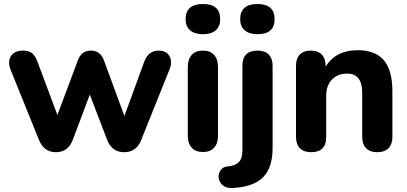

<svg xmlns="http://www.w3.org/2000/svg" viewBox="-20 -752 2037 960"><path d="M175 -52 34 -401Q17 -442 34 -470.5Q51 -499 97 -499Q124 -499 140.5 -486Q157 -473 169 -439L267 -177L370 -452Q388 -499 434 -499Q481 -499 499 -452L602 -172L701 -443Q722 -499 773 -499Q814 -499 828.5 -469Q843 -439 826 -401L686 -52Q662 9 601 9Q540 9 516 -52L429 -279L344 -53Q320 9 260 9Q200 9 175 -52Z M995 -581Q953 -581 930.5 -600.5Q908 -620 908 -656Q908 -732 995 -732Q1081 -732 1081 -656Q1081 -620 1058.5 -600.5Q1036 -581 995 -581ZM995 8Q958 8 938.5 -13.5Q919 -35 919 -74V-416Q919 -456 938.5 -477.5Q958 -499 995 -499Q1031 -499 1050.5 -477.5Q1070 -456 1070 -416V-74Q1070 -35 1050.5 -13.5Q1031 8 995 8Z M1267 -581Q1226 -581 1203.5 -600.5Q1181 -620 1181 -656Q1181 -732 1267 -732Q1353 -732 1353 -656Q1353 -581 1267 -581ZM1143 188Q1102 190 1084 164Q1066 138 1077 110.5Q1088 83 1118 80Q1156 77 1174 58.5Q1192 40 1192 2V-423Q1192 -499 1268 -499Q1304 -499 1323.5 -479.5Q1343 -460 1343 -423V-12Q1343 87 1294.5 135Q1246 183 1143 188Z M1536 9Q1499 9 1479.5 -11Q1460 -31 1460 -68V-423Q1460 -460 1479.5 -479.5Q1499 -499 1534 -499Q1569 -499 1588.5 -479.5Q1608 -460 1608 -423V-419Q1659 -501 1769 -501Q1857 -501 1899.5 -450.5Q1942 -400 1942 -295V-68Q1942 -31 1922.5 -11Q1903 9 1866 9Q1830 9 1810.5 -11Q1791 -31 1791 -68V-288Q1791 -384 1716 -384Q1668 -384 1639.5 -354Q1611 -324 1611 -274V-68Q1611 9 1536 9Z"/></svg>

Font: Nunito ExtraBold
Style: Regular
Weight: 800
Designer: Vernon Adams
Foundry: Vernon Adams
Version: Version 3.602